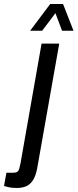

<svg xmlns="http://www.w3.org/2000/svg" viewBox="-112 -744 386 956"><path d="M-28 192Q-36 192 -49 191Q-62 190 -73.5 187Q-85 184 -92 182L-80 116H-47Q-27 116 -21 106.5Q-15 97 -10 70L95 -527H183L73 95Q66 132 52 153.5Q38 175 18 183.5Q-2 192 -28 192ZM38 -591 138 -724H202L254 -591H197L151 -713H190L98 -591Z"/></svg>

Font: Archivo ExtraCondensed Medium
Style: Italic
Weight: 500
Width: 2
Italic angle: -10°
Designer: Hector Gatti
Foundry: Omnibus-Type
Version: Version 2.001